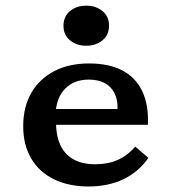

<svg xmlns="http://www.w3.org/2000/svg" viewBox="-20 -655 616 686"><path d="M296.6 11.3Q225.4 11.3 172.6 -14.6Q119.9 -40.4 91.4 -88.9Q62.9 -137.3 62.9 -204.3Q62.9 -272.4 91.6 -322.6Q120.4 -372.8 173.2 -400.6Q226 -428.3 298.3 -428.3Q369.4 -428.3 417.1 -403.3Q464.8 -378.3 488.1 -329.5Q511.4 -280.8 508.5 -209.2H140.6L138.9 -265.6H400Q400.8 -299.8 388.8 -322.9Q376.9 -346.1 353.9 -358.3Q330.9 -370.6 297.2 -370.6Q245.9 -370.6 214.5 -339.9Q183.1 -309.1 178.8 -254.1L182.1 -249.5Q181.3 -243.4 180.7 -236.1Q180.1 -228.8 180.1 -219.2Q180.1 -144.5 215.9 -106.3Q251.7 -68.1 320.3 -68.1Q365.2 -68.1 400.1 -83.4Q434.9 -98.8 463.4 -131L510.2 -90.9Q475.4 -40.8 421.1 -14.8Q366.7 11.3 296.6 11.3ZM288.2 -491.6Q253.3 -491.6 230 -511Q206.8 -530.4 206.8 -563.2Q206.8 -595.9 230 -615.3Q253.3 -634.7 288.2 -634.7Q323 -634.7 346.3 -615.3Q369.6 -595.9 369.6 -563.2Q369.6 -530.4 346.3 -511Q323 -491.6 288.2 -491.6Z"/></svg>

Font: Playfair 5pt SemiExpanded Light
Style: Regular
Weight: 300
Width: 6
Designer: Claus Eggers Sørensen
Foundry: Claus Eggers Sørensen
Version: Version 2.203